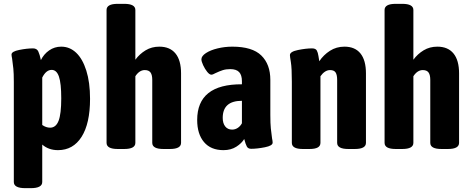

<svg xmlns="http://www.w3.org/2000/svg" viewBox="-20 -774 2457 1000"><path d="M52 174V-347Q52 -393 49.5 -416.5Q47 -440 43 -469Q40 -483 40 -490Q40 -506 80.5 -514Q121 -522 152 -522Q172 -522 179.5 -506Q187 -490 193 -461Q208 -492 236 -511.5Q264 -531 299 -531Q343 -531 376.5 -499.5Q410 -468 429.5 -406.5Q449 -345 449 -259Q449 -131 405 -61.5Q361 8 282 8Q233 8 200 -21V174Q200 206 140 206H112Q52 206 52 174ZM299 -262Q299 -340 287 -375Q275 -410 249 -410Q220 -410 200 -370V-123Q220 -109 241 -109Q271 -109 285 -144.5Q299 -180 299 -262Z M535 -30V-722Q535 -754 593 -754H627Q685 -754 685 -722V-463Q707 -493 738.5 -512Q770 -531 810 -531Q865 -531 894 -495.5Q923 -460 923 -392V-30Q923 2 865 2H831Q773 2 773 -30V-358Q773 -384 764 -396.5Q755 -409 734 -409Q706 -409 685 -377V-30Q685 2 627 2H593Q535 2 535 -30Z M1007 -149Q1007 -336 1240 -335V-351Q1240 -383 1225.5 -398.5Q1211 -414 1179 -414Q1157 -414 1140 -408.5Q1123 -403 1102 -393Q1088 -385 1081 -385Q1071 -385 1059 -400Q1047 -415 1038 -434.5Q1029 -454 1029 -465Q1029 -482 1052.5 -497.5Q1076 -513 1113.5 -522Q1151 -531 1190 -531Q1294 -531 1341 -485Q1388 -439 1388 -358V-176Q1388 -130 1390.5 -106Q1393 -82 1397 -53Q1400 -40 1400 -31Q1400 -15 1359.5 -7Q1319 1 1288 1Q1272 1 1265.5 -11Q1259 -23 1252 -50Q1239 -28 1211 -10Q1183 8 1144 8Q1078 8 1042.5 -34Q1007 -76 1007 -149ZM1240 -132V-249Q1140 -249 1140 -160Q1140 -132 1153 -115.5Q1166 -99 1189 -99Q1205 -99 1218.5 -108Q1232 -117 1240 -132Z M1500 -30V-349Q1500 -420 1495 -450Q1490 -480 1490 -487Q1490 -505 1532 -513.5Q1574 -522 1605 -522Q1624 -522 1630 -511Q1636 -500 1638.5 -482.5Q1641 -465 1643 -455Q1665 -488 1698.5 -509.5Q1732 -531 1774 -531Q1829 -531 1857.5 -495.5Q1886 -460 1886 -392V-30Q1886 2 1828 2H1794Q1736 2 1736 -30V-358Q1736 -384 1728 -396.5Q1720 -409 1699 -409Q1672 -409 1649 -377V-30Q1649 -14 1635 -6Q1621 2 1592 2H1557Q1500 2 1500 -30Z M1983 -30V-722Q1983 -754 2041 -754H2075Q2133 -754 2133 -722V-463Q2155 -493 2186.5 -512Q2218 -531 2258 -531Q2313 -531 2342 -495.5Q2371 -460 2371 -392V-30Q2371 2 2313 2H2279Q2221 2 2221 -30V-358Q2221 -384 2212 -396.5Q2203 -409 2182 -409Q2154 -409 2133 -377V-30Q2133 2 2075 2H2041Q1983 2 1983 -30Z"/></svg>

Font: Asap Condensed
Style: Bold
Weight: 700
Designer: Pablo Cosgaya
Foundry: Omnibus-Type
Version: Version 1.010; ttfautohint (v1.8)